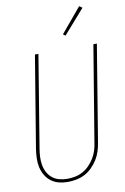

<svg xmlns="http://www.w3.org/2000/svg" viewBox="-104 -1020 707 1087"><g transform="rotate(-10 250.0 -476.5)"><path d="M196 8Q169 8 144 1.5Q119 -5 99.5 -20Q80 -35 67.5 -56.5Q55 -78 49.5 -103Q44 -128 45 -155Q46 -182 50 -208L137 -735H157L70 -205Q66 -181 65 -157.5Q64 -134 68 -111.5Q72 -89 82.5 -69.5Q93 -50 110 -36Q127 -22 149.5 -16Q172 -10 196 -10Q218 -10 241 -14.5Q264 -19 285 -30.5Q306 -42 323 -59.5Q340 -77 352.5 -97.5Q365 -118 372 -140Q379 -162 382 -185L473 -735H493L402 -182Q398 -157 390.5 -133Q383 -109 369 -86.5Q355 -64 336 -45Q317 -26 294 -14Q271 -2 245.5 3Q220 8 196 8ZM326 -810 313 -820 431 -961 448 -949Z"/></g></svg>

Font: Iosevka Thin Oblique
Style: Regular
Weight: 100
Italic angle: -9°
Monospace: yes
Designer: Belleve Invis
Foundry: Belleve Invis
Version: Version 32.5.0; ttfautohint (v1.8.4)